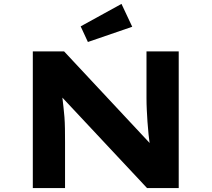

<svg xmlns="http://www.w3.org/2000/svg" viewBox="-20 -963 1083 983"><path d="M148 0V-700H308L775 -200L750 -205Q744 -242 740.5 -275.5Q737 -309 735 -340Q733 -371 731.5 -401Q730 -431 730 -462.5Q730 -494 730 -527V-700H895V0H733L250 -516L293 -509Q297 -485 299.5 -462Q302 -439 305 -414.5Q308 -390 310 -363Q312 -336 312.5 -304Q313 -272 313 -234V0ZM430 -748 393 -828 602 -943 657 -826Z"/></svg>

Font: Lexend Peta
Style: Bold
Weight: 700
Designer: Bonnie Shaver-Troup, Thomas Jockin
Foundry: Lexend
Version: Version 1.007